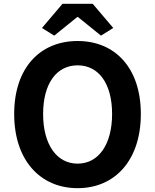

<svg xmlns="http://www.w3.org/2000/svg" viewBox="-20 -968 810 1002"><path d="M385 14C581 14 715 -133 715 -373C715 -613 581 -754 385 -754C189 -754 54 -614 54 -373C54 -133 189 14 385 14ZM385 -114C275 -114 205 -215 205 -373C205 -532 275 -627 385 -627C495 -627 565 -532 565 -373C565 -215 495 -114 385 -114ZM199 -822 263 -782 383 -879H387L507 -782L571 -822L464 -948H306Z"/></svg>

Font: Kinto Sans
Style: Bold
Weight: 700
Designer: Authors: Ryoko NISHIZUKA  (kana & ideographs); Paul D. Hunt (Latin, Greek & Cyrillic); Wenlong ZHANG  (bopomofo); Sandol
Foundry: Adobe Systems Incorporated, ookami Inc.
Version: Version 0.001